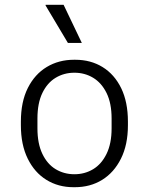

<svg xmlns="http://www.w3.org/2000/svg" viewBox="-20 -770 620 800"><path d="M286 10Q223 10 173.5 -20.5Q124 -51 95.5 -109Q67 -167 67 -248V-263Q67 -346 96 -403.5Q125 -461 175 -491Q225 -521 288 -521H294Q358 -521 407.5 -490.5Q457 -460 485 -402.5Q513 -345 513 -263V-248Q513 -167 484 -109Q455 -51 405.5 -20.5Q356 10 292 10ZM290 -44Q333 -44 368 -65Q403 -86 424 -129Q445 -172 445 -235V-276Q445 -340 424 -382.5Q403 -425 368 -446Q333 -467 290 -467Q247 -467 212 -446Q177 -425 156.5 -382.5Q136 -340 136 -276V-235Q136 -172 156.5 -129Q177 -86 212 -65Q247 -44 290 -44ZM263 -591 170 -747V-750H245L321 -591Z"/></svg>

Font: Chivo ExtraLight
Style: Regular
Weight: 250
Designer: Hector Gatti
Foundry: Omnibus-Type
Version: Version 2.002